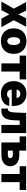

<svg xmlns="http://www.w3.org/2000/svg" viewBox="1742 -2318 587 4110"><g transform="rotate(90 2035.0 -263.5)"><path d="M288.1 -363.3 372.1 -530.3H555.7L412.1 -265.6L562.5 0H379.9L288.1 -170.9L199.2 0H13.7L165 -265.6L22.5 -530.3H208Z M587.4 -263.7Q587.4 -345.2 620.4 -407Q653.3 -468.8 715.1 -502.9Q776.9 -537.1 860.8 -537.1Q944.8 -537.1 1006.3 -502.9Q1067.9 -468.8 1100.6 -407Q1133.3 -345.2 1133.3 -263.7Q1133.3 -182.1 1100.6 -120.4Q1067.9 -58.6 1006.3 -24.4Q944.8 9.8 860.8 9.8Q776.9 9.8 715.1 -24.4Q653.3 -58.6 620.4 -120.4Q587.4 -182.1 587.4 -263.7ZM944.8 -264.6Q944.8 -328.6 922.6 -365.5Q900.4 -402.3 861.8 -402.3Q821.8 -402.3 798.8 -365.5Q775.9 -328.6 775.9 -264.6Q775.9 -201.2 798.8 -164.1Q821.8 -127 861.8 -127Q900.4 -127 922.6 -164.1Q944.8 -201.2 944.8 -264.6Z M1170.9 -530.3H1680.7V-391.6H1511.7V0H1337.9V-391.6H1170.9Z M1717.8 -263.7Q1717.8 -345.2 1750.7 -407.2Q1783.7 -469.2 1844.5 -503.2Q1905.3 -537.1 1986.3 -537.1Q2064.9 -537.1 2124 -504.6Q2183.1 -472.2 2215.6 -410.9Q2248 -349.6 2248 -265.6V-221.7H1900.4V-214.8Q1900.4 -173.3 1925.5 -147.2Q1950.7 -121.1 1994.1 -121.1Q2024.4 -121.1 2046.9 -133.8Q2069.3 -146.5 2078.1 -168.9H2247.1Q2237.8 -114.3 2204.3 -74Q2170.9 -33.7 2116.2 -12Q2061.5 9.8 1990.2 9.8Q1906.2 9.8 1845 -22.9Q1783.7 -55.7 1750.7 -117.2Q1717.8 -178.7 1717.8 -263.7ZM2077.1 -325.2Q2076.7 -348.6 2065.2 -367.2Q2053.7 -385.7 2034.2 -396Q2014.6 -406.2 1990.2 -406.2Q1965.8 -406.2 1945.6 -395.8Q1925.3 -385.3 1913.1 -366.9Q1900.9 -348.6 1900.4 -325.2Z M2303.7 -139.6H2320.3Q2352.1 -139.6 2368.9 -177.2Q2385.7 -214.8 2388.7 -295.9L2397.5 -530.3H2829.1V0H2655.3V-391.6H2560.5L2552.7 -246.1Q2545.9 -116.2 2495.6 -58.1Q2445.3 0 2358.4 0H2304.7Z M3029.8 -390.6H2900.9V-530.3H3029.8ZM3538.6 -189.5Q3538.1 -131.3 3509 -88.6Q3480 -45.9 3425.8 -22.9Q3371.6 0 3297.4 0H3030.8V-530.3H3204.6V-383.8H3297.4Q3371.6 -383.8 3425.8 -360.4Q3480 -336.9 3509 -293Q3538.1 -249 3538.6 -189.5ZM3297.4 -138.7Q3327.6 -138.7 3347.2 -153.3Q3366.7 -168 3366.7 -190.4Q3366.7 -214.4 3347.2 -229.7Q3327.6 -245.1 3297.4 -245.1H3204.6V-138.7Z M3538.1 -530.3H4047.9V-391.6H3878.9V0H3705.1V-391.6H3538.1Z"/></g></svg>

Font: Pretendard JP Black
Style: Regular
Weight: 900
Designer: Base glyphs from Inter by Rasmus Andersson; Hangeul glyphs from Noto Sans CJK(Source Han Sans) by Jang Soo-young and Kan
Foundry: Kil Hyung-jin
Version: Version 1.309